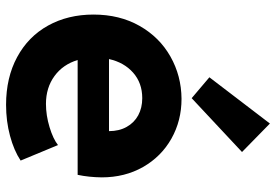

<svg xmlns="http://www.w3.org/2000/svg" viewBox="-150 -696 853 592"><g transform="rotate(90 276.0 -399.5)"><path d="M24.4 -261.7Q24.4 -342.3 59.3 -403.8Q94.2 -465.3 153.8 -499Q213.4 -532.7 284.2 -533.2Q351.6 -533.2 407 -502Q462.4 -470.7 494.4 -414.6Q526.4 -358.4 526.4 -287.1Q525.9 -247.6 518.6 -212.9H164.6Q178.2 -167.5 214.1 -141.4Q250 -115.2 299.8 -115.2Q335 -115.2 371.3 -126.2Q407.7 -137.2 426.8 -152.3L474.6 -37.1Q443.8 -16.6 398.4 -4.4Q353 7.8 302.7 7.8Q218.8 7.8 155.5 -26.4Q92.3 -60.5 58.3 -121.8Q24.4 -183.1 24.4 -261.7ZM383.8 -309.6Q383.8 -340.8 370.8 -364Q357.9 -387.2 335 -399.7Q312 -412.1 282.2 -412.1Q235.4 -412.1 203.6 -384Q171.9 -356 161.6 -309.6ZM217.8 -619.1 360.4 -805.7 448.2 -719.7 282.2 -564.5Z"/></g></svg>

Font: Reddit Sans Strawberry ExBold
Style: Regular
Weight: 800
Designer: Stephen Hutchings
Foundry: Reddit
Version: Version 1.013